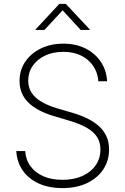

<svg xmlns="http://www.w3.org/2000/svg" viewBox="-20 -965 651 997"><path d="M304.2 11.7Q233.4 11.7 180.7 -12.5Q127.9 -36.6 97.9 -80.1Q67.9 -123.5 64.5 -180.7H110.8Q113.8 -134.8 138.9 -101.1Q164.1 -67.4 206.5 -49.3Q249 -31.2 304.2 -31.2Q362.8 -31.2 407.2 -51Q451.7 -70.8 476.6 -106.4Q501.5 -142.1 501.5 -189.5Q501.5 -226.6 483.9 -253.7Q466.3 -280.8 431.4 -301Q396.5 -321.3 342.8 -337.4L259.3 -362.3Q170.9 -388.7 126.2 -433.6Q81.5 -478.5 81.5 -544.4Q81.5 -601.1 111.3 -644.8Q141.1 -688.5 192.4 -713.4Q243.7 -738.3 309.1 -738.3Q375 -738.3 424.8 -712.9Q474.6 -687.5 503.9 -643.6Q533.2 -599.6 536.1 -543H490.7Q485.4 -611.3 436 -653.6Q386.7 -695.8 308.1 -695.8Q255.9 -695.8 214.6 -676.5Q173.3 -657.2 149.9 -623.3Q126.5 -589.4 126.5 -545.9Q126.5 -509.8 144.8 -482.4Q163.1 -455.1 196.8 -435.8Q230.5 -416.5 275.4 -402.8L356 -379.4Q398.9 -366.7 433.8 -349.6Q468.8 -332.5 493.9 -309.8Q519 -287.1 532.7 -257.3Q546.4 -227.5 546.4 -189.5Q546.4 -131.3 516.6 -85.9Q486.8 -40.5 432.4 -14.4Q377.9 11.7 304.2 11.7ZM210.9 -809.6H164.6V-812L288.1 -944.8H321.8L446.3 -812V-809.6H398.9L305.2 -911.6Z"/></svg>

Font: Inter 18pt ExtraLight
Style: Regular
Weight: 250
Designer: Rasmus Andersson
Foundry: rsms
Version: Version 4.001;git-66647c0bb